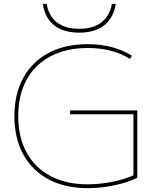

<svg xmlns="http://www.w3.org/2000/svg" viewBox="-20 -970 829 1000"><path d="M437 10Q319 10 233.5 -35.5Q148 -81 101.5 -165.5Q55 -250 55 -365Q55 -481 101.5 -565Q148 -649 233.5 -694.5Q319 -740 437 -740Q503 -740 560.5 -725Q618 -710 667 -680L657 -663Q611 -692 556 -706Q501 -720 437 -720Q325 -720 243.5 -677Q162 -634 118.5 -554.5Q75 -475 75 -365Q75 -255 118.5 -175.5Q162 -96 243.5 -53Q325 -10 437 -10Q502 -10 569.5 -24Q637 -38 686 -62L675 -45V-375H345V-395H695V-44Q644 -19 574.5 -4.5Q505 10 437 10ZM393 -800Q311 -800 262.5 -838Q214 -876 203 -950H223Q234 -886 277 -853Q320 -820 393 -820Q464 -820 507.5 -853Q551 -886 563 -950H583Q571 -876 522.5 -838Q474 -800 393 -800Z"/></svg>

Font: M PLUS 1 Thin
Style: Regular
Weight: 100
Designer: Coji Morishita
Foundry: UNDERFOREST DESIGN
Version: Version 1.001